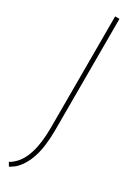

<svg xmlns="http://www.w3.org/2000/svg" viewBox="-219 -547 560 773"><g transform="rotate(30 61.0 -161.0)"><path d="M80 -14Q80 64 63.5 114Q47 164 16 192Q10 196 4 200.5Q-2 205 -8 208L-18 191Q-8 187 1 178Q30 154 45 106.5Q60 59 60 -14V-530H80Z"/></g></svg>

Font: Georama SemiCondensed Thin
Style: Regular
Weight: 100
Width: 4
Designer: Jean-Baptiste Levee
Foundry: Production Type
Version: Version 1.000